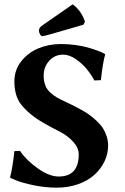

<svg xmlns="http://www.w3.org/2000/svg" viewBox="-20 -863 582 893"><path d="M317.9 -842.8 175.8 -744.1C166 -737.3 161.1 -729.3 161.1 -720.2C161.1 -715.3 162.8 -709.9 166 -703.9C169.3 -697.8 172.9 -694.8 176.8 -694.8C181.3 -694.8 194.3 -697.9 215.8 -704.1L368.2 -748L375 -762.2C370.4 -777.5 363 -792.6 352.8 -807.4C342.5 -822.2 330.9 -834 317.9 -842.8ZM252.9 -42C224 -42 191.6 -54.6 155.8 -79.8C120 -105.1 92.4 -132.2 73.2 -161.1L46.9 -160.2C41.3 -108.4 34.7 -67.7 26.9 -38.1L28.8 -35.2L55.7 -23.9C73.9 -16.4 100.6 -9 135.7 -1.5C171.9 6 208 9.8 244.1 9.8C279.9 9.8 313 4.4 343.3 -6.3C373.5 -17.1 398.8 -31.6 418.9 -49.8C439.1 -68 454.8 -88.9 466.1 -112.5C477.3 -136.1 482.9 -160.6 482.9 -186C482.9 -201 480.6 -215.6 475.8 -229.7C471.1 -243.9 465.3 -256.4 458.3 -267.3C451.3 -278.2 441.9 -289.1 430.2 -300C418.5 -311 407.6 -320.1 397.5 -327.6C387.4 -335.1 374.7 -343.1 359.4 -351.6C344.1 -360 331.6 -366.7 322 -371.6C312.4 -376.5 300.1 -382.3 285.2 -389.2C268.6 -397 255.4 -403.6 245.6 -409.2C235.8 -414.7 225.5 -422.3 214.6 -431.9C203.7 -441.5 195.7 -452.9 190.7 -466.1C185.6 -479.2 183.1 -494.6 183.1 -512.2C183.1 -538.2 191.7 -560.9 208.7 -580.1C225.8 -599.3 247.6 -608.9 273.9 -608.9C292.5 -608.9 311.8 -602.1 332 -588.4C352.2 -574.7 369.3 -559.2 383.3 -542C397.3 -524.7 409.2 -507 418.9 -488.8L449.2 -490.2C455.1 -544.6 461.8 -584.5 469.2 -609.9L466.8 -612.8L458 -617.2C451.8 -620.4 442.5 -624.3 429.9 -628.9C417.4 -633.5 403.3 -637.9 387.7 -642.3C372.1 -646.7 353.1 -650.5 330.8 -653.6C308.5 -656.7 286 -658.2 263.2 -658.2C225.1 -658.2 189.8 -651.3 157.2 -637.5C124.7 -623.6 98.1 -603.3 77.6 -576.4C57.1 -549.6 46.9 -519 46.9 -484.9C46.9 -439.6 57.3 -403.6 78.1 -377C95.1 -355.5 117.4 -334.8 145 -314.9C167.8 -299 205.7 -277.3 258.8 -250C284.2 -237 305 -221.2 321.3 -202.6C337.9 -183.8 346.2 -164.6 346.2 -145C346.2 -76.3 315.1 -42 252.9 -42Z"/></svg>

Font: Linux Biolinum G
Style: Bold
Weight: 700
Designer: Philipp H. Poll
Foundry: Philipp H. Poll
Version: Version 1.1.0